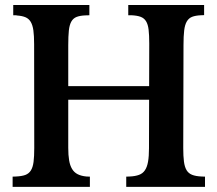

<svg xmlns="http://www.w3.org/2000/svg" viewBox="-20 -730 849 750"><path d="M31.7 -710.4H329.1V-670.4L313 -669.9Q292 -668.9 279.1 -663.8Q266.1 -658.7 258.8 -646Q251.5 -633.3 249 -611.1Q246.6 -588.9 246.6 -553.2V-152.3Q246.6 -124 250 -103.8Q253.4 -83.5 261.5 -70.1Q269.5 -56.6 283.2 -49.6Q296.9 -42.5 317.9 -40.5L331.1 -40V0H29.3V-40L42 -40.5Q64.9 -41.5 78.9 -46.6Q92.8 -51.8 100.6 -64.2Q108.4 -76.7 111.1 -97.7Q113.8 -118.7 113.8 -151.4L113.3 -557.1Q113.3 -590.3 110.4 -611.3Q107.4 -632.3 99.9 -644.8Q92.3 -657.2 79.6 -662.6Q66.9 -668 47.4 -669.4Q44.4 -670.4 39.3 -670.4Q34.2 -670.4 31.7 -670.4ZM603 -340.3H212.4V-393.6H603ZM777.3 -710.4V-670.9L764.6 -670.4Q743.7 -669.4 730.5 -664.3Q717.3 -659.2 709.7 -646.2Q702.1 -633.3 699.5 -611.3Q696.8 -589.4 696.8 -554.2L695.8 -151.4Q695.8 -120.1 698.5 -99.1Q701.2 -78.1 708.7 -65.4Q716.3 -52.7 730.5 -47.1Q744.6 -41.5 767.6 -40.5L780.8 -40V0H473.1V-40L486.3 -40.5Q508.3 -41.5 522.9 -46.9Q537.6 -52.2 546.1 -64.9Q554.7 -77.6 558.3 -98.4Q562 -119.1 562 -150.9L563 -560.1Q563 -592.8 560.5 -613.8Q558.1 -634.8 550.5 -647Q543 -659.2 529.3 -664.3Q515.6 -669.4 493.7 -670.4H481V-710.4Z"/></svg>

Font: Varendra
Style: Regular
Weight: 700
Designer: Jacob Thomas
Foundry: Bangla Type Foundry
Version: Version 1.008